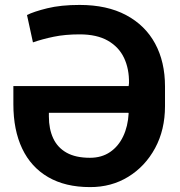

<svg xmlns="http://www.w3.org/2000/svg" viewBox="-20 -741 724 771"><path d="M341.3 10.3Q242.2 10.3 173.3 -29.8Q104.5 -69.8 69.1 -144.3Q33.7 -218.8 33.7 -322.3V-395.5H496.6L498 -407.2Q499 -463.9 478.3 -508.1Q457.5 -552.2 413.3 -577.6Q369.1 -603 299.8 -603Q241.7 -603 195.8 -593.5Q149.9 -584 112.3 -570.8L88.4 -680.7Q115.2 -694.3 169.7 -707.8Q224.1 -721.2 299.8 -721.2Q409.7 -721.2 486.3 -680.4Q563 -639.6 602.8 -566.2Q642.6 -492.7 642.6 -394V-314.9Q642.6 -219.7 602.8 -146.2Q563 -72.8 494.9 -31Q426.8 10.7 341.3 10.3ZM341.3 -107.4Q388.2 -107.4 421.9 -130.4Q455.6 -153.3 474.6 -193.4Q493.7 -233.4 496.6 -285.6L495.6 -288.1H176.3V-272.9Q176.3 -223.1 193.6 -185.8Q210.9 -148.4 247.3 -127.9Q283.7 -107.4 341.3 -107.4Z"/></svg>

Font: Roboto Slab LO
Style: Bold
Weight: 700
Designer: Google
Version: Version 2.000